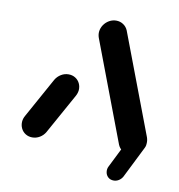

<svg xmlns="http://www.w3.org/2000/svg" viewBox="-74 -587 716 768"><g transform="rotate(10 284.5 -203.0)"><path d="M87 0Q71.9 0 59.8 -7.4Q47.8 -14.8 41.5 -27.6Q35.2 -40.4 36.3 -55.6Q37.4 -68.5 44.4 -80.4L134.1 -242.6Q142.6 -256.7 156.7 -265.2Q170.7 -273.7 187 -273.7Q202.2 -273.7 214.3 -266.3Q226.3 -258.9 232.6 -246.1Q238.9 -233.3 237.8 -218.1Q236.3 -205.2 229.6 -193.3L139.6 -31.1Q131.5 -17 117.4 -8.5Q103.3 0 87 0ZM542.2 -55.6Q541.1 -40.7 532.4 -28Q523.7 -15.2 510.4 -7.6Q497 0 481.9 0Q465.9 0 453.1 -8.5Q440.4 -17 434.4 -31.1L280.4 -438.1Q275.9 -450.7 277 -463Q278.5 -477.8 287 -490.6Q295.6 -503.3 308.9 -510.9Q322.2 -518.5 337.4 -518.5Q353.3 -518.5 366.1 -510Q378.9 -501.5 384.8 -487.4L538.9 -80.4Q543.3 -67.8 542.2 -55.6ZM408.1 61.5 472.2 -67Q477.8 -77 487.4 -83.1Q497 -89.3 508.1 -89.3Q522.2 -89.3 531.1 -80.9Q540 -72.6 541.7 -60.4Q543.3 -48.1 537.8 -37.4L473.7 91.1Q468.1 101.1 458.5 107.2Q448.9 113.3 437.8 113.3Q423.7 113.3 414.8 105Q405.9 96.7 404.3 84.4Q402.6 72.2 408.1 61.5Z"/></g></svg>

Font: 26F Galaxy Sans Oblique
Style: Regular
Weight: 400
Italic angle: -5°
Designer: C₂₉H₂₅N₃O₅
Version: Version 1.200;FEAKit 1.0